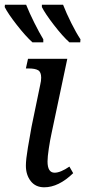

<svg xmlns="http://www.w3.org/2000/svg" viewBox="-44 -786 362 816"><path d="M66 -82Q66 -108 74.5 -158.5Q83 -209 90 -247L127 -426Q131 -442 131 -456Q131 -480 118 -487.5Q105 -495 78 -495H66L75 -536H242L175 -219Q169 -192 163.5 -155.5Q158 -119 158 -100Q158 -52 188 -52Q213 -52 251 -78L267 -50Q205 10 144 10Q107 10 86.5 -16.5Q66 -43 66 -82ZM-24 -756 -23 -766H67Q81 -731 102 -689Q123 -647 140 -619V-606H94Q65 -632 27.5 -680Q-10 -728 -24 -756ZM134 -756V-766H224Q238 -730 259 -688Q280 -646 298 -619L297 -606H251Q222 -632 185 -680Q148 -728 134 -756Z"/></svg>

Font: Noto Serif Narrow
Style: Italic
Weight: 400
Width: 4
Italic angle: -12°
Designer: Monotype Design Team
Foundry: Monotype Imaging Inc.
Version: Version 1.001